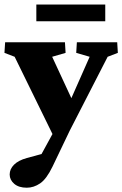

<svg xmlns="http://www.w3.org/2000/svg" viewBox="-26 -623 551 865"><path d="M221.7 3.9 40 -367.2 -5.9 -384.8 -2.9 -432.6H266.6L269.5 -384.8L209 -367.2L310.5 -148.4ZM502 -432.6 504.9 -384.8 459 -367.2 288.1 -34.2 210.9 127Q183.6 183.6 154.8 203.1Q126 222.7 94.7 222.7Q58.6 222.7 38.1 205.1Q17.6 187.5 17.6 163.1Q17.6 138.7 37.1 119.1Q56.6 99.6 94.7 88.9L217.8 55.7L145.5 99.6L267.6 -124L281.2 -148.4L377.9 -367.2L317.4 -384.8L320.3 -432.6ZM137.7 -602.5H448.2V-527.3H137.7Z"/></svg>

Font: Crimson Pro ExtraBold
Style: Regular
Weight: 800
Designer: Jacques Le Bailly
Foundry: Baron von Fonthausen
Version: Version 1.003